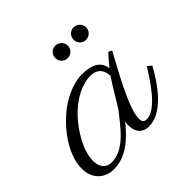

<svg xmlns="http://www.w3.org/2000/svg" viewBox="-173 -627 771 771"><g transform="rotate(-45 212.5 -241.0)"><path d="M373 -332C357 -315 343 -298 330 -282C324 -323 294 -343 234 -343C181 -343 95 -311 22 -216C-20 -161 -34 -112 -34 -75C-34 -15 7 18 56 18C104 18 158 -4 223 -86C222 -81 221 -69 221 -67C221 -30 239 -4 278 -4C358 -4 426 -106 459 -168L442 -182C415 -139 349 -31 292 -31C279 -31 270 -35 270 -56C270 -119 362 -274 388 -325ZM238 -139C191 -80 141 -8 69 -8C38 -8 20 -30 20 -66C20 -110 46 -167 90 -221C150 -292 213 -315 253 -315C309 -315 311 -269 311 -257C292 -229 255 -167 238 -139ZM380 -464C380 -484 364 -500 344 -500C324 -500 309 -484 309 -464C309 -445 324 -429 344 -429C364 -429 380 -445 380 -464ZM276 -464C276 -484 260 -500 240 -500C220 -500 205 -484 205 -464C205 -445 220 -429 240 -429C260 -429 276 -445 276 -464Z"/></g></svg>

Font: Parisienne
Style: Regular
Weight: 400
Designer: Astigmatic (AOETI)
Foundry: Astigmatic (AOETI)
Version: Version 1.000